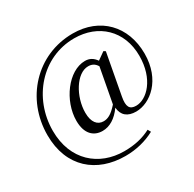

<svg xmlns="http://www.w3.org/2000/svg" viewBox="-188 -923 1305 1292"><g transform="rotate(-30 464.5 -277.0)"><path d="M642 -54C751 -54 885 -160 885 -364C885 -579 744 -723 533 -723C252 -723 44 -496 44 -215C44 35 209 169 430 169C515 169 592 149 659 113L646 90C587 121 521 137 439 137C244 137 90 7 90 -222C90 -476 275 -690 525 -690C712 -690 847 -565 847 -369C847 -188 744 -88 661 -88C611 -88 594 -116 608 -190L667 -508L653 -517L595 -476C573 -507 547 -522 512 -522C382 -522 261 -356 261 -201C261 -100 312 -54 381 -54C436 -54 488 -85 532 -147C537 -86 575 -54 642 -54ZM529 -174C481 -119 449 -107 419 -107C372 -107 340 -144 340 -218C340 -343 422 -480 512 -480C540 -480 562 -470 579 -442Z"/></g></svg>

Font: Noto Serif KR Medium
Style: Regular
Weight: 500
Designer: Ryoko NISHIZUKA 西塚涼子 (kana & ideographs); Frank Grießhammer (Latin, Greek & Cyrillic); Wenlong ZHANG 张文龙 (bopomofo); San
Foundry: Adobe
Version: Version 2.001;hotconv 1.1.0;makeotfexe 2.6.0